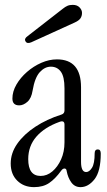

<svg xmlns="http://www.w3.org/2000/svg" viewBox="-20 -760 439 789"><path d="M120 9Q78 9 51 -17.5Q24 -44 24 -88Q24 -131 51 -169.5Q78 -208 125 -239Q172 -270 232 -289Q245 -293 245 -306V-397Q245 -445 230 -465.5Q215 -486 189 -486Q164 -486 143.5 -463.5Q123 -441 114 -388Q109 -356 92.5 -341.5Q76 -327 59 -327Q31 -327 31 -355Q31 -384 47.5 -412.5Q64 -441 91 -464.5Q118 -488 150 -502Q182 -516 214 -516Q313 -516 313 -401V-95Q313 -53 334 -53Q347 -53 358 -70.5Q369 -88 369 -130Q369 -146 382 -146Q394 -146 394 -129Q394 -56 368.5 -23.5Q343 9 311 9Q287 9 273 -10.5Q259 -30 254 -57Q253 -67 245.5 -67.5Q238 -68 231 -58Q207 -25 182 -8Q157 9 120 9ZM147 -37Q173 -37 195 -55.5Q217 -74 231 -105Q245 -136 245 -175V-248Q245 -267 224 -259Q163 -237 129.5 -198.5Q96 -160 96 -106Q96 -37 147 -37ZM108 -586Q91 -579 85 -590Q78 -601 94 -612L238 -724Q248 -732 257 -736Q266 -740 279 -740Q297 -740 307 -729.5Q317 -719 317 -707Q317 -694 310.5 -684.5Q304 -675 286 -667Z"/></svg>

Font: Instrument Serif
Style: Regular
Weight: 400
Designer: Rodrigo Fuenzalida
Foundry: fragTYPE
Version: Version 1.000; ttfautohint (v1.8.4.7-5d5b);gftools[0.9.27]